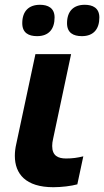

<svg xmlns="http://www.w3.org/2000/svg" viewBox="-20 -772 435 802"><path d="M322 -621C372 -621 395 -652 395 -699C395 -739 367 -752 334 -752C287 -752 260 -725 260 -675C260 -635 286 -621 322 -621ZM135 -621C185 -621 208 -652 208 -699C208 -739 180 -752 147 -752C100 -752 73 -725 73 -675C73 -635 99 -621 135 -621ZM203 10C237 10 278 5 303 -2L328 -119C303 -113 283 -110 256 -110C223 -110 198 -121 198 -162C198 -171 199 -181 202 -193L277 -546H128L48 -171C44 -154 42 -137 42 -121C42 -46 87 10 203 10Z"/></svg>

Font: Noto Sans
Style: Bold Italic
Weight: 700
Italic angle: -12°
Designer: Monotype Design Team
Foundry: Monotype Imaging Inc.
Version: Version 2.013